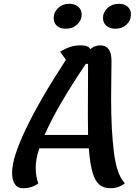

<svg xmlns="http://www.w3.org/2000/svg" viewBox="-20 -972 733 1016"><path d="M569 -564 568 -448Q568 -283 583 -164.5Q598 -46 641 -2Q608 24 564 24Q527 24 504.5 4Q482 -16 469 -61.5Q456 -107 450 -187H188Q169 -130 169 -88Q169 -34 183 -2Q150 24 101 24Q73 24 58.5 2.5Q44 -19 44 -59Q44 -137 116.5 -289Q189 -441 329 -656L298 -698Q327 -716 352.5 -724Q378 -732 407 -732Q448 -732 458 -712Q482 -732 510 -732Q540 -732 555 -711.5Q570 -691 570 -648Q570 -595 569 -564ZM446 -258Q445 -289 445 -361Q445 -578 446 -634H434Q281 -407 216 -258ZM264 -877Q264 -907 287.5 -929.5Q311 -952 346 -952Q376 -952 394 -936.5Q412 -921 412 -896Q412 -864 388 -842Q364 -820 327 -820Q298 -820 281 -835.5Q264 -851 264 -877ZM525 -877Q525 -907 549 -929.5Q573 -952 609 -952Q638 -952 655.5 -936.5Q673 -921 673 -896Q673 -864 649.5 -842Q626 -820 591 -820Q561 -820 543 -835.5Q525 -851 525 -877Z"/></svg>

Font: Lemonada
Style: Regular
Weight: 400
Designer: Mohamed Gaber (Arabic) Eduardo Tunni (Latin)
Foundry: Kief Type Foundry
Version: Version 3.006